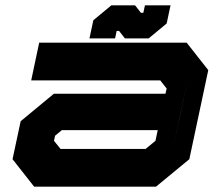

<svg xmlns="http://www.w3.org/2000/svg" viewBox="-20 -700 828 720"><path d="M108 0 27 -103 57.5 -245.5 182 -348.5H600.5L605 -368L581 -398.5H97L127 -540H680L761 -437L690 -103L565 0ZM207 -141.5H526L563 -172L571.5 -212H212L186.5 -191L182.5 -172ZM627.5 -137 684.5 -403 657.5 -278ZM315.5 -556 330 -624 397.5 -680H486.5L508.5 -652H517.5L523.5 -680H619.5L605 -612L537.5 -556H448.5L426.5 -584H417.5L411.5 -556Z"/></svg>

Font: Tourney Expanded Black
Style: Italic
Weight: 900
Width: 7
Italic angle: -12°
Designer: Tyler Finck
Foundry: Etcetera Type Co
Version: Version 1.010; ttfautohint (v1.8.3)